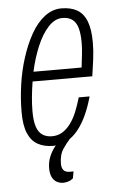

<svg xmlns="http://www.w3.org/2000/svg" viewBox="-52 -574 474 775"><g transform="rotate(-5 185.5 -187.0)"><path d="M145 12Q109 12 83 -2.5Q57 -17 43.5 -49Q30 -81 30 -134Q30 -189 38 -245Q46 -301 62 -351Q79 -405 103 -447.5Q127 -490 158.5 -514Q190 -538 226 -538Q264 -538 289.5 -523.5Q315 -509 328 -476.5Q341 -444 341 -390Q341 -357 336.5 -322Q332 -287 327 -254H85Q80 -223 77 -192.5Q74 -162 74 -134Q74 -96 81.5 -72.5Q89 -49 105 -38Q121 -27 144 -27Q167 -27 185.5 -38Q204 -49 219 -69Q234 -89 245 -116Q256 -143 265 -174H309Q298 -134 282.5 -100Q267 -66 247 -41Q227 -16 201.5 -2Q176 12 145 12ZM92 -293H287Q290 -319 293 -344.5Q296 -370 296 -393Q296 -430 289 -453.5Q282 -477 266.5 -488Q251 -499 227 -499Q196 -499 169.5 -470Q143 -441 123.5 -394.5Q104 -348 92 -293ZM173 164Q159 164 147 157.5Q135 151 128 137Q121 123 121 101Q121 77 129 56.5Q137 36 150 18.5Q163 1 177 -12H214L213 -8Q202 3 186 26.5Q170 50 170 87Q170 103 177.5 112.5Q185 122 203 122H218L213 150Q203 158 192 161Q181 164 173 164Z"/></g></svg>

Font: Archivo ExtraCondensed Thin
Style: Italic
Weight: 250
Width: 2
Italic angle: -10°
Designer: Hector Gatti
Foundry: Omnibus-Type
Version: Version 2.001